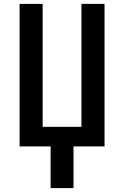

<svg xmlns="http://www.w3.org/2000/svg" viewBox="-20 -755 640 990"><path d="M241 215V0H81V-735H200V-101H400V-735H519V0H359V215Z"/></svg>

Font: Iosevka Aile
Style: Bold
Weight: 700
Designer: Belleve Invis
Foundry: Belleve Invis
Version: Version 28.0.1; ttfautohint (v1.8.4)